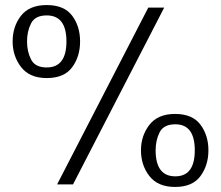

<svg xmlns="http://www.w3.org/2000/svg" viewBox="-20 -730 875 760"><path d="M30 -566Q30 -625 63 -667.5Q96 -710 165 -710Q234 -710 265.5 -668Q297 -626 297 -566Q297 -506 265.5 -463.5Q234 -421 165 -421Q97 -421 63.5 -464.5Q30 -508 30 -566ZM567 -700H630L269 0H206ZM243 -566Q243 -669 165 -669Q119 -669 103 -637.5Q87 -606 87 -566Q87 -526 103 -494.5Q119 -463 165 -463Q243 -463 243 -566ZM538 -135Q538 -193 571.5 -236Q605 -279 673 -279Q742 -279 773.5 -236.5Q805 -194 805 -135Q805 -76 773.5 -33Q742 10 673 10Q605 10 571.5 -33Q538 -76 538 -135ZM751 -135Q751 -238 674 -238Q628 -238 612 -206.5Q596 -175 596 -135Q596 -32 674 -32Q751 -32 751 -135Z"/></svg>

Font: Lopes Sans Light
Style: Regular
Weight: 300
Designer: Gabriel Lam, Diego Maldonado
Foundry: TypeRant, Foresti Design
Version: Version 4.000